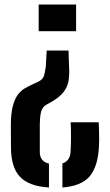

<svg xmlns="http://www.w3.org/2000/svg" viewBox="-20 -620 486 849"><path d="M283 -396.5 285.5 -324.5Q287.5 -289.5 283 -262.5Q278.5 -235.5 261 -213Q243.5 -190.5 207 -169L186.5 -158Q166 -146.5 161 -123Q156 -99.5 156 -69V52Q156 94 196.5 103.5V209Q107 203.5 67.8 161.2Q28.5 119 28.5 30Q28.5 -5 28.2 -27.2Q28 -49.5 28 -69.5Q28.5 -121.5 37.2 -153.2Q46 -185 60 -202.8Q74 -220.5 90.8 -230Q107.5 -239.5 124 -247L148.5 -258.5Q171 -269 175.2 -287.2Q179.5 -305.5 182.5 -325L186.5 -396.5ZM416.5 -79.5Q417.5 -53.5 418 -36.5Q418.5 -19.5 418.5 -4.5Q418.5 10.5 417.5 30Q412.5 118.5 375.5 160.8Q338.5 203 256 209V102.5Q289.5 92 292 52Q294 20.5 294 -14.2Q294 -49 292.5 -79.5ZM316.5 -600V-482H151V-600Z"/></svg>

Font: Big Shoulders Stencil Text
Style: Bold
Weight: 700
Designer: Patric King
Foundry: XO Type Co
Version: Version 1.000